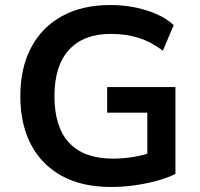

<svg xmlns="http://www.w3.org/2000/svg" viewBox="-20 -735 797 765"><path d="M422 10Q307 10 226.5 -34Q146 -78 103.5 -159Q61 -240 61 -352Q61 -464 104 -545.5Q147 -627 227.5 -671Q308 -715 420 -715Q471 -715 518 -705.5Q565 -696 604.5 -678.5Q644 -661 672 -635L629 -533Q581 -569 531 -584.5Q481 -600 421 -600Q313 -600 255 -536.5Q197 -473 197 -352Q197 -228 256 -165.5Q315 -103 430 -103Q475 -103 516.5 -110.5Q558 -118 596 -132L567 -73V-286H407V-388H679V-42Q647 -26 604.5 -14.5Q562 -3 515.5 3.5Q469 10 422 10Z"/></svg>

Font: Nunito Sans 10pt
Style: Bold
Weight: 700
Designer: Vernon Adams
Foundry: Vernon Adams
Version: Version 3.101;gftools[0.9.27]